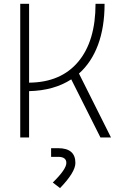

<svg xmlns="http://www.w3.org/2000/svg" viewBox="-20 -713 626 996"><path d="M85 0V-693.4H130.9V-284.2Q295.9 -285.6 385.7 -392.6Q475.6 -499.5 475.6 -693.4H522.5Q522.5 -571.8 488.5 -480.5Q454.6 -389.2 389.6 -331.5L555.7 0H501L349.6 -301.3Q259.8 -243.2 130.9 -240.2V0ZM291.5 262.7 253.9 233.9Q324.2 165 324.2 132.3Q324.2 100.6 281.7 100.6H245.1V55.7H281.7Q371.1 55.7 371.1 132.3Q371.1 180.2 291.5 262.7Z"/></svg>

Font: Cascadia Code ExtraLight
Style: Regular
Weight: 200
Monospace: yes
Designer: Aaron Bell
Foundry: Saja Typeworks
Version: Version 2407.024; ttfautohint (v1.8.4)